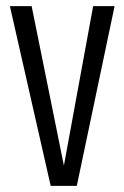

<svg xmlns="http://www.w3.org/2000/svg" viewBox="-20 -605 405 625"><path d="M230 0H145L12.2 -585H83L188 -65.9L283.2 -585H353Z"/></svg>

Font: VL Oswald
Style: Light
Weight: 300
Designer: vernon adams
Foundry: vernon adams
Version: Version ; ttfautohint (v0.92.18-e454-dirty) -l 8 -r 50 -G 20